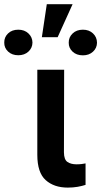

<svg xmlns="http://www.w3.org/2000/svg" viewBox="-103 -872 474 899"><path d="M71.7 -545.5H197.4L196.4 -158.7Q196.7 -124.3 213.1 -113.5Q229.4 -102.6 255.3 -102.6Q268.5 -102.6 279.5 -104Q290.5 -105.5 297.6 -106.9V-6.4Q281.6 -1.1 260.5 2.7Q239.3 6.4 214.1 6.4Q149.9 6.4 110.8 -28.8Q71.7 -63.9 71.7 -147ZM93 -697.8 116.1 -852.3H236.9L166.9 -697.8ZM218.8 -671.9Q218.4 -697.4 236.9 -715.2Q255.3 -733 285.2 -733Q313.9 -733 332.4 -715.6Q350.9 -698.2 351.2 -671.9Q350.9 -647 332.4 -630Q313.9 -612.9 285.2 -612.9Q255.3 -612.9 236.9 -630.1Q218.4 -647.4 218.8 -671.9ZM-83.1 -672.6Q-83.5 -697.8 -65.3 -715.4Q-47.2 -733 -17.4 -733Q11.7 -733 30.2 -715.4Q48.7 -697.8 49 -672.6Q48.7 -647.7 30.2 -630.5Q11.7 -613.3 -17.4 -613.3Q-46.5 -613.3 -65 -630.5Q-83.5 -647.7 -83.1 -672.6Z"/></svg>

Font: Inter UI Semi Bold
Style: Regular
Weight: 600
Designer: Rasmus Andersson
Foundry: rsms
Version: 3.2;8d6f07862